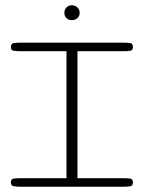

<svg xmlns="http://www.w3.org/2000/svg" viewBox="-20 -705 543 725"><path d="M56.6 0Q44.9 0 33 -1.5Q21 -2.9 21 -17.1Q21 -29.3 32.5 -30.8Q43.9 -32.2 56.6 -32.2H231V-511.7H56.6Q43.9 -511.7 32.5 -513.2Q21 -514.6 21 -526.9Q21 -541 33 -542.5Q44.9 -543.9 56.6 -543.9H446.8Q460.9 -543.9 471.4 -542.5Q481.9 -541 481.9 -527.8Q481.9 -514.6 471.4 -513.2Q460.9 -511.7 446.8 -511.7H272.5V-32.2H446.8Q460.9 -32.2 471.4 -30.8Q481.9 -29.3 481.9 -16.1Q481.9 -2.9 471.4 -1.5Q460.9 0 446.8 0ZM251.5 -628.9Q238.8 -628.9 231 -636.5Q223.1 -644 223.1 -656.2Q223.1 -668.9 231 -677Q238.8 -685.1 251.5 -685.1Q263.7 -685.1 272.2 -677Q280.8 -668.9 280.8 -656.2Q280.8 -644 272.2 -636.5Q263.7 -628.9 251.5 -628.9Z"/></svg>

Font: Gruppo
Style: Regular
Weight: 400
Designer: Vernon Adams
Foundry: Vernon Adams
Version: Version 1.001; ttfautohint (v1.8.4.7-5d5b);gftools[0.9.28]